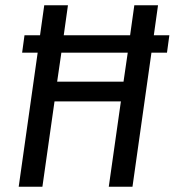

<svg xmlns="http://www.w3.org/2000/svg" viewBox="-20 -709 663 729"><path d="M614 -509H555L483 0H393L439 -324H187L141 0H51L123 -509H64L73 -575H132L148 -689H238L222 -575H474L490 -689H580L564 -575H623ZM465 -509H213L197 -399H449Z"/></svg>

Font: Fira Sans Condensed
Style: Italic
Weight: 400
Width: 3
Italic angle: -8°
Designer: bBox Type GmbH & Carrois Corporate GbR & Edenspiekermann AG
Foundry: bBox Type GmbH & Carrois Corporate GbR & Edenspiekermann AG
Version: Version 4.301